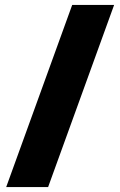

<svg xmlns="http://www.w3.org/2000/svg" viewBox="-20 -744 482 774"><path d="M440 -724 174 10H5L271 -724Z"/></svg>

Font: Noto Sans Symbols Black
Style: Regular
Weight: 900
Version: Version 2.002